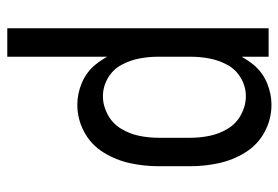

<svg xmlns="http://www.w3.org/2000/svg" viewBox="-142 -436 783 540"><g transform="rotate(90 250.0 -166.5)"><path d="M60 205V-530H140V-454Q150 -472 163 -488Q184 -513 214 -525.5Q244 -538 275 -538Q316 -538 352 -518.5Q388 -499 409.5 -464Q431 -429 439.5 -389.5Q448 -350 448 -310V-220Q448 -180 439.5 -140.5Q431 -101 409.5 -66Q388 -31 352 -11.5Q316 8 275 8Q244 8 214 -4.5Q184 -17 163 -42Q150 -58 140 -76V205ZM251 -64Q278 -64 303 -77.5Q328 -91 342.5 -115Q357 -139 362.5 -166Q368 -193 368 -220V-310Q368 -337 362.5 -364Q357 -391 342.5 -415Q328 -439 303 -452.5Q278 -466 251 -466Q224 -466 200 -452Q176 -438 163 -414Q150 -390 145 -363.5Q140 -337 140 -310V-220Q140 -193 145 -166.5Q150 -140 163 -116Q176 -92 200 -78Q224 -64 251 -64ZM110 -311V-315Z"/></g></svg>

Font: Iosevka SS01
Style: Regular
Weight: 400
Monospace: yes
Designer: Belleve Invis
Foundry: Belleve Invis
Version: 2.3.3; ttfautohint (v1.8.3)